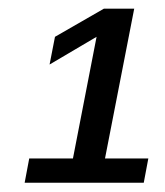

<svg xmlns="http://www.w3.org/2000/svg" viewBox="-20 -708 373 433"><path d="M314.5 -350.6 304.2 -295.9H35.6L45.9 -350.6H144.5L197.8 -625L91.8 -562.5L104 -625L214.4 -688.5H282.7L216.8 -350.6Z"/></svg>

Font: Arimo Medium
Style: Italic
Weight: 500
Italic angle: -12°
Designer: Steve Matteson
Foundry: Monotype Imaging Inc.
Version: Version 1.33